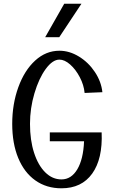

<svg xmlns="http://www.w3.org/2000/svg" viewBox="-20 -1023 619 1037"><path d="M420 -1003H327L224 -822H300ZM46 -354Q46 -248 78.5 -169.5Q111 -91 171 -48.5Q231 -6 312 -6Q421 -6 478 -85.5Q535 -165 529 -308H249V-260H434Q430 -163 397.5 -108.5Q365 -54 312 -54Q263 -54 224.5 -92Q186 -130 164 -198Q142 -266 142 -354Q142 -438 166 -519Q190 -600 227 -650.5Q264 -701 301 -701Q329 -701 359 -674.5Q389 -648 411 -606Q433 -564 437 -521L533 -525Q527 -582 492.5 -634Q458 -686 406.5 -717.5Q355 -749 301 -749Q228 -749 170 -696Q112 -643 79 -552Q46 -461 46 -354Z"/></svg>

Font: LXGW Marker Gothic
Style: Regular
Weight: 400
Version: Version 1.001